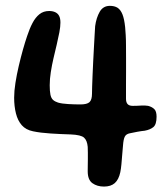

<svg xmlns="http://www.w3.org/2000/svg" viewBox="-20 -630 580 672"><path d="M344 23Q320 23 303.5 11.2Q287 -0.5 287 -30.5Q287 -38.5 287.2 -49.5Q287.5 -60.5 287.5 -72.2Q287.5 -84 287.5 -95.5Q287.5 -107 287 -116Q285 -138.5 274.2 -148.2Q263.5 -158 227.5 -159.5Q192 -160.5 156.8 -162.8Q121.5 -165 95.5 -170.5Q70.5 -175.5 56.2 -191.8Q42 -208 35.8 -233Q29.5 -258 29.5 -288Q29.5 -311 34 -339.8Q38.5 -368.5 45.5 -398.5Q52.5 -428.5 60.2 -456Q68 -483.5 75 -504Q83.5 -530 93.8 -549.5Q104 -569 118 -580.2Q132 -591.5 152 -591.5Q164.5 -591.5 173.5 -587.2Q182.5 -583 187 -574.2Q191.5 -565.5 191.5 -551Q191.5 -537 187.8 -517Q184 -497 178.5 -473.8Q173 -450.5 167.2 -426Q161.5 -401.5 157.8 -377.5Q154 -353.5 154 -331.5Q154 -311 156.5 -298.8Q159 -286.5 165.5 -280.5Q172 -274.5 183 -271Q196.5 -267 218.5 -265.8Q240.5 -264.5 261.5 -264.5Q284.5 -264.5 293.2 -272.5Q302 -280.5 302 -302.5Q302 -310.5 302.5 -327.5Q303 -344.5 304 -367.2Q305 -390 306.2 -415.2Q307.5 -440.5 308.8 -464.5Q310 -488.5 311.2 -508Q312.5 -527.5 313 -538.5Q317 -568 329 -588.8Q341 -609.5 364.5 -609.5Q381 -609.5 391.5 -602.8Q402 -596 408.5 -580Q415 -564 418 -535Q419 -524 420 -507.2Q421 -490.5 421 -470.2Q421 -450 421.2 -427Q421.5 -404 421.2 -380Q421 -356 421 -331.8Q421 -307.5 421 -284.5Q421 -271.5 426.8 -265.5Q432.5 -259.5 444.5 -259.5Q459.5 -259.5 473.2 -260.5Q487 -261.5 498.5 -259.5Q512 -256 520 -248.2Q528 -240.5 528 -221.5Q528 -194.5 516.8 -185.2Q505.5 -176 486.5 -172.5Q475.5 -171.5 460.8 -168.8Q446 -166 434.5 -163.5Q421.5 -161 416.8 -151.8Q412 -142.5 410.5 -120.5Q409 -106.5 407.8 -89.2Q406.5 -72 405 -55.5Q403.5 -39 401 -27Q395.5 -1.5 381.8 10.8Q368 23 344 23Z"/></svg>

Font: Gluten Thin Medium
Style: Regular
Weight: 500
Version: Version 1.300